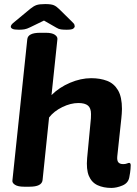

<svg xmlns="http://www.w3.org/2000/svg" viewBox="-20 -915 671 943"><path d="M527 8Q488 8 459 -5.5Q430 -19 416.5 -51Q403 -83 408 -139L425 -318Q426 -327 426.5 -334.5Q427 -342 427 -355Q427 -384 412 -396.5Q397 -409 365 -409Q327 -409 286 -389Q245 -369 221 -338L189 -30Q185 2 125 2H98Q68 2 53.5 -7.5Q39 -17 41 -29L114 -722Q117 -754 177 -754H205Q235 -754 249 -744.5Q263 -735 262 -723L233 -448Q271 -486 324 -508.5Q377 -531 428 -531Q472 -531 506 -518Q540 -505 559.5 -472Q579 -439 579 -380Q579 -368 578 -357Q577 -346 576 -334L556 -147Q554 -126 561.5 -117.5Q569 -109 585 -109Q596 -109 603.5 -112Q611 -115 614 -115Q622 -115 622 -103Q622 -99 621 -84.5Q620 -70 615 -44Q610 -16 581.5 -4Q553 8 527 8ZM73 -769Q49 -769 41 -773.5Q33 -778 33 -784Q33 -788 36.5 -793.5Q40 -799 53 -809L129 -872Q145 -885 159 -890Q173 -895 202 -895Q231 -895 244 -889.5Q257 -884 270 -871L333 -809Q344 -799 345.5 -793.5Q347 -788 347 -786Q347 -780 340 -774.5Q333 -769 307 -769Q292 -769 280 -770.5Q268 -772 257 -779L196 -814L128 -781Q112 -773 100 -771Q88 -769 73 -769Z"/></svg>

Font: Asap Semi Expanded Semi Expanded Regular
Style: Bold Italic
Weight: 700
Width: 6
Italic angle: -6°
Designer: Pablo Cosgaya
Foundry: Omnibus-Type
Version: Version 3.001; ttfautohint (v1.8.4.7-5d5b)